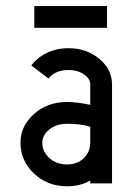

<svg xmlns="http://www.w3.org/2000/svg" viewBox="-20 -616 445 645"><path d="M205.1 -63.5Q240.2 -63.5 261.7 -85Q283.2 -106.4 283.2 -136.7V-190.4Q250.5 -200.2 205.1 -200.2Q169.9 -200.2 146 -181.2Q122.1 -162.1 122.1 -136.7Q122.1 -106.4 146 -85Q169.9 -63.5 205.1 -63.5ZM205.1 9.8Q139.2 9.8 94 -33.2Q48.8 -76.2 48.8 -136.7Q48.8 -192.4 94 -232.9Q139.2 -273.4 205.1 -273.4Q240.2 -273.4 283.2 -263.7V-332Q283.2 -352.1 261.7 -366.5Q240.2 -380.9 210 -380.9Q179.7 -380.9 158.2 -366.7Q148.4 -359.9 143.1 -352.1L85 -396Q93.8 -407.7 106.4 -418.5Q149.4 -454.1 210 -454.1Q270.5 -454.1 313.5 -418.5Q356.4 -382.8 356.4 -332V0H283.2V-9.8Q250.5 9.8 205.1 9.8ZM339.4 -522.5H95.2V-595.7H339.4Z"/></svg>

Font: Catrinity
Style: Regular
Weight: 400
Designer: Alexander Lange
Foundry: High-Logic / Made with FontCreator
Version: Version 2.090;May 20, 2024;FontCreator 15.0.0.2974 64-bit